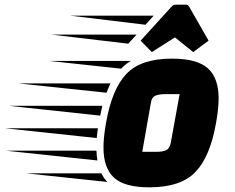

<svg xmlns="http://www.w3.org/2000/svg" viewBox="-227 -790 1006 822"><path d="M509 -539Q617 -539 663 -497.5Q709 -456 709 -368Q709 -325 698 -264Q673 -120 610 -54Q547 12 412 12Q306 12 261 -29.5Q216 -71 216 -158Q216 -203 227 -264Q252 -408 314 -473.5Q376 -539 509 -539ZM441 -140Q470 -140 484.5 -147Q499 -154 504 -178L542 -387H481Q453 -387 437.5 -380Q422 -373 419 -350L382 -140ZM192 -241Q188 -210 187 -199L-207 -241ZM211 -337 202 -295 -189 -337ZM186 -145Q186 -129 190 -103L-203 -145ZM246 -433Q234 -407 229 -393L-149 -433ZM207 -48Q219 -24 233 -11L-116 -48ZM333 -529Q309 -515 292 -496L-15 -529ZM525 -770H570Q578 -770 583 -761L666 -616L600 -567L522 -630L423 -567L375 -616L507 -761Q514 -770 525 -770ZM396 -684 73 -723H431ZM322 -603 -8 -642H358Z"/></svg>

Font: Faster One
Style: Regular
Weight: 400
Designer: Eduardo Rodriguez Tunni
Foundry: Eduardo Rodriguez Tunni
Version: Version 1.002